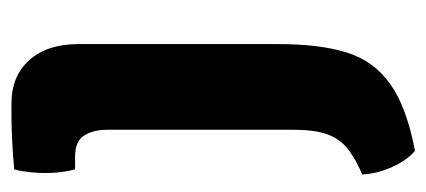

<svg xmlns="http://www.w3.org/2000/svg" viewBox="-230 -314 763 344"><g transform="rotate(-90 152.0 -141.5)"><path d="M245.5 -24Q245.5 49 230.5 97.5Q215.5 146 174.2 175.5Q133 205 54.5 220Q38 207 25.5 179.5Q13 152 12 125.5Q41 113 58.5 99Q76 85 84 62.5Q92 40 92 3V-331Q92 -356 81.8 -372.5Q71.5 -389 44.5 -389H21Q14.5 -413.5 14.5 -442Q14.5 -455 16 -469.8Q17.5 -484.5 21 -498Q47 -500.5 74 -501.8Q101 -503 117 -503H138.5Q188.5 -503 217 -470.8Q245.5 -438.5 245.5 -383.5Z"/></g></svg>

Font: Signika SC
Style: Regular
Weight: 300
Designer: Anna Giedryś
Foundry: Anna Giedryś
Version: Version 2.000